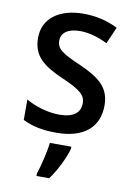

<svg xmlns="http://www.w3.org/2000/svg" viewBox="-87 -604 609 880"><g transform="rotate(10 218.0 -164.0)"><path d="M397 -151C397 -237 344 -274 256 -314C168 -352 141 -369 141 -409C141 -445 172 -468 228 -468C271 -468 316 -454 356 -434L390 -512C341 -536 290 -549 230 -549C118 -549 43 -496 43 -404C43 -318 96 -280 185 -241C273 -203 297 -181 297 -144C297 -100 266 -74 199 -74C145 -74 85 -93 44 -117V-22C85 -1 134 10 201 10C325 10 397 -47 397 -151ZM280 71V61H180C176 102 158 174 146 209V221H205C238 177 268 114 280 71Z"/></g></svg>

Font: Noto Sans Devanagari SemiCondensed Medium
Style: Regular
Weight: 500
Width: 4
Designer: Jelle Bosma - Monotype Design Team
Foundry: Monotype Imaging Inc.
Version: Version 2.004